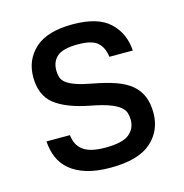

<svg xmlns="http://www.w3.org/2000/svg" viewBox="-86 -617 673 704"><g transform="rotate(-15 250.0 -265.0)"><path d="M250 7Q197 7 159.5 -4.5Q122 -16 97.5 -36.5Q73 -57 61 -85Q49 -113 47 -147H136Q138 -129 144.5 -115Q151 -101 164 -90.5Q177 -80 198 -74.5Q219 -69 250 -69Q315 -69 340.5 -89.5Q366 -110 366 -144Q366 -158 362 -170.5Q358 -183 344.5 -194Q331 -205 305 -214.5Q279 -224 236 -232Q148 -249 104.5 -283.5Q61 -318 61 -387Q61 -453 107.5 -495Q154 -537 250 -537Q346 -537 390.5 -495Q435 -453 439 -387H350Q346 -422 325 -441.5Q304 -461 250 -461Q194 -461 171.5 -442Q149 -423 149 -389Q149 -374 153 -362Q157 -350 169.5 -340.5Q182 -331 205 -323Q228 -315 266 -308Q315 -299 350.5 -286.5Q386 -274 408.5 -255Q431 -236 442 -209.5Q453 -183 453 -147Q453 -79 404 -36Q355 7 250 7Z"/></g></svg>

Font: Golos UI
Style: Regular
Weight: 400
Designer: A.Korolkova, Vitaly Kuzmin
Foundry: ParaType Ltd
Version: Version 2.000